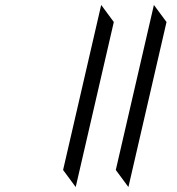

<svg xmlns="http://www.w3.org/2000/svg" viewBox="-20 -674 714 776"><path d="M653 -585 499 82 448 13 602 -654ZM440 -585 286 82 235 13 389 -654Z"/></svg>

Font: Miedinger
Style: Italic
Weight: 400
Italic angle: -13°
Version: Version 001.000